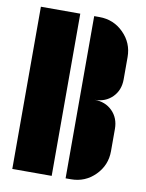

<svg xmlns="http://www.w3.org/2000/svg" viewBox="-80 -758 621 816"><g transform="rotate(10 230.0 -350.0)"><path d="M283 -700Q344 -700 387 -657Q430 -614 430 -553V-457Q430 -410 400 -380Q370 -350 323 -350Q370 -350 400 -320Q430 -290 430 -243V-147Q430 -86 387 -43Q344 0 283 0H260V-700ZM30 0V-700H200V0Z"/></g></svg>

Font: Promplate
Style: Bold
Weight: 400
Designer: Evgeny Tarasenko
Foundry: Evgeny Tarasenko
Version: Version 1.000